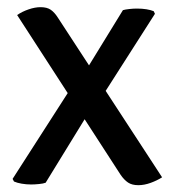

<svg xmlns="http://www.w3.org/2000/svg" viewBox="-20 -522 498 549"><path d="M29 -479Q43.5 -489 61.8 -495.2Q80 -501.5 96 -501.5Q114.5 -501.5 125.2 -494Q136 -486.5 145.5 -471.5L443.5 -15Q429.5 -6 411 0.8Q392.5 7.5 375.5 7.5Q357.5 7.5 346.2 0Q335 -7.5 325 -22ZM331.5 -493Q338.5 -495 349.8 -496.2Q361 -497.5 371.5 -497.5Q386.5 -497.5 398.8 -495.5Q411 -493.5 419.5 -490L423 -482.5L268 -240L241 -212L110.5 0.5Q104 3 91.8 4.2Q79.5 5.5 69 5.5Q55 5.5 42 3.2Q29 1 20 -3L16 -10.5L188.5 -279L218.5 -309Z"/></svg>

Font: Signika Negative
Style: Regular
Weight: 400
Designer: Anna Giedry
Foundry: Anna Giedry
Version: Version 2.001